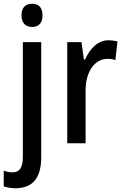

<svg xmlns="http://www.w3.org/2000/svg" viewBox="-52 -765 660 1025"><path d="M63 -683C63 -642 85 -621 120 -621C154 -621 175 -642 175 -683C175 -724 155 -745 120 -745C84 -745 63 -725 63 -683ZM33 240C123 239 168 184 168 75V-540H70V73C70 131 51 155 16 155C-1 155 -16 152 -32 146V230C-14 236 8 240 33 240Z M527 -550C470 -550 428 -505 402 -447H396L383 -540H307V0H405V-281C404 -382 454 -451 522 -451C535 -451 552 -449 564 -444L575 -544C559 -548 542 -550 527 -550Z"/></svg>

Font: Noto Sans Gujarati UI Condensed Medium
Style: Regular
Weight: 500
Width: 3
Designer: Jelle Bosma - Monotype Design Team, Universal Thirst
Foundry: Monotype Imaging Inc.
Version: Version 2.106